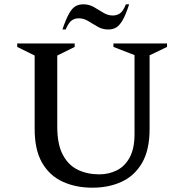

<svg xmlns="http://www.w3.org/2000/svg" viewBox="-20 -862 856 892"><path d="M409 10Q332 10 271 -18Q210 -46 175.5 -106Q141 -166 141 -263V-604L60 -644V-660H327V-644L246 -604V-274Q246 -191 272 -142.5Q298 -94 342 -73Q386 -52 441 -52Q485 -52 522.5 -70.5Q560 -89 582.5 -130.5Q605 -172 605 -239V-606L507 -644V-660H756V-644L675 -605V-263Q675 -166 640.5 -106Q606 -46 546 -18Q486 10 409 10ZM270 -725Q287 -775 301.5 -800Q316 -825 331.5 -833.5Q347 -842 367 -842Q394 -842 416.5 -829Q439 -816 460 -803Q481 -790 504 -790Q523 -790 537.5 -800Q552 -810 565 -842H580Q564 -792 549 -767Q534 -742 518.5 -733.5Q503 -725 483 -725Q456 -725 433.5 -738Q411 -751 390 -764Q369 -777 346 -777Q327 -777 313 -767Q299 -757 285 -725Z"/></svg>

Font: Spectral Medium
Style: Regular
Weight: 500
Designer: Jean-Baptiste Levee
Foundry: Production Type
Version: Version 2.001